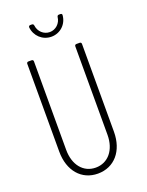

<svg xmlns="http://www.w3.org/2000/svg" viewBox="-164 -964 803 1052"><g transform="rotate(-20 237.5 -438.0)"><path d="M237 -784C289 -784 330 -823 334 -874C335 -880 331 -884 325 -884H316C310 -884 306 -881 305 -874C301 -838 272 -811 237 -811C202 -811 173 -838 169 -874C168 -881 164 -884 158 -884H149C143 -884 139 -880 139 -874C144 -823 185 -784 237 -784ZM220 8C316 8 380 -66 380 -178V-690C380 -696 376 -700 370 -700H351C345 -700 341 -696 341 -690V-174C341 -86 292 -27 220 -27C148 -27 100 -86 100 -174V-690C100 -696 96 -700 90 -700H71C65 -700 61 -696 61 -690V-178C61 -66 125 8 220 8Z"/></g></svg>

Font: Barlow Condensed ExtraLight
Style: Regular
Weight: 275
Width: 3
Designer: Jeremy Tribby
Foundry: Tribby Type
Version: Version 1.422;hotconv 1.0.109;makeotfexe 2.5.65596